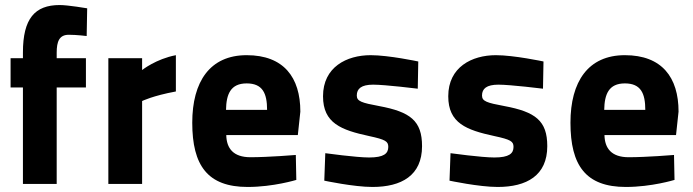

<svg xmlns="http://www.w3.org/2000/svg" viewBox="-20 -730 2751 762"><path d="M205 -383H321V-499H205V-521C205 -565 215 -592 253 -592C285 -592 324 -587 324 -587L326 -697C326 -697 250 -710 217 -710C118 -710 71 -656 71 -522V-499H22V-383H71V0H205Z M410 0H544V-329C544 -329 586 -350 678 -367V-511C599 -496 544 -452 544 -452V-499H410Z M974 -106C906 -106 879 -141 878 -194H1162L1172 -287C1172 -423 1106 -511 959 -511C813 -511 743 -406 743 -243C743 -73 804 12 963 12C1065 12 1156 -16 1156 -16L1154 -115C1154 -115 1046 -106 974 -106ZM877 -294C878 -356 895 -399 959 -399C1022 -399 1040 -360 1040 -294Z M1640 -486C1640 -486 1523 -511 1451 -511C1356 -511 1262 -464 1262 -348C1262 -241 1334 -214 1445 -190C1510 -176 1521 -169 1521 -147C1521 -121 1504 -105 1445 -105C1394 -105 1271 -122 1271 -122L1267 -13C1267 -13 1384 12 1458 12C1573 12 1655 -33 1655 -150C1655 -251 1608 -286 1485 -309C1415 -322 1396 -328 1396 -351C1396 -378 1414 -394 1461 -394C1509 -394 1638 -378 1638 -378Z M2137 -486C2137 -486 2020 -511 1948 -511C1853 -511 1759 -464 1759 -348C1759 -241 1831 -214 1942 -190C2007 -176 2018 -169 2018 -147C2018 -121 2001 -105 1942 -105C1891 -105 1768 -122 1768 -122L1764 -13C1764 -13 1881 12 1955 12C2070 12 2152 -33 2152 -150C2152 -251 2105 -286 1982 -309C1912 -322 1893 -328 1893 -351C1893 -378 1911 -394 1958 -394C2006 -394 2135 -378 2135 -378Z M2475 -106C2407 -106 2380 -141 2379 -194H2663L2673 -287C2673 -423 2607 -511 2460 -511C2314 -511 2244 -406 2244 -243C2244 -73 2305 12 2464 12C2566 12 2657 -16 2657 -16L2655 -115C2655 -115 2547 -106 2475 -106ZM2378 -294C2379 -356 2396 -399 2460 -399C2523 -399 2541 -360 2541 -294Z"/></svg>

Font: TitilliumMaps29L
Style: 999 wt
Weight: 900
Designer: Campivisivi
Foundry: Accademia di Belle Arti di Urbino and students of MA course of Visual design